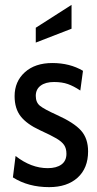

<svg xmlns="http://www.w3.org/2000/svg" viewBox="-20 -759 400 789"><path d="M33 -30 44 -118Q108 -68 176 -68Q212 -68 232.5 -83Q253 -98 253 -127Q253 -149 243.5 -163Q234 -177 212 -190Q190 -203 144 -224Q90 -249 65 -281Q40 -313 40 -364Q40 -424 82 -462Q124 -500 195 -500Q267 -500 321 -468L310 -387Q283 -405 259 -413.5Q235 -422 202 -422Q167 -422 147 -407Q127 -392 127 -365Q127 -338 144.5 -324Q162 -310 213 -287Q284 -255 313 -222.5Q342 -190 342 -137Q342 -68 299 -29Q256 10 182 10Q96 10 33 -30ZM127 -645 274 -739V-641L127 -584Z"/></svg>

Font: Cabin Condensed
Style: Regular
Weight: 400
Width: 3
Version: Version 2.001